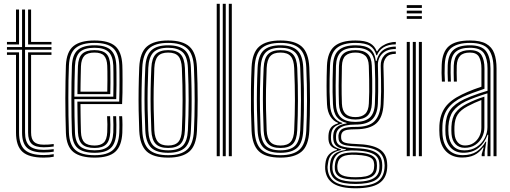

<svg xmlns="http://www.w3.org/2000/svg" viewBox="-20 -820 2680 1008"><path d="M209.8 -19.5Q148.8 -19.5 122.2 -43.9Q95.8 -68.2 95.8 -124.2V-559H16.5V-572.8H95.8V-770H111.5V-572.8H250.2V-559H111.5V-124.2Q111.5 -75.5 134.4 -54.4Q157.2 -33.2 209.8 -33.2Q222.2 -33.2 235.2 -34.2Q248.2 -35.2 262 -37V-23.8Q250.5 -21.8 237.5 -20.6Q224.5 -19.5 209.8 -19.5ZM209.8 7.5Q131.8 7.5 97.9 -23.1Q64 -53.8 64 -124.2V-531.8H16.5V-545.2H80V-124.2Q80 -60.8 110.1 -33.4Q140.2 -6 209.8 -6Q224 -6 237 -7.2Q250 -8.5 262 -10.8V2.8Q241.5 7.5 209.8 7.5ZM209.8 -46.8Q165.8 -46.8 146.6 -64.8Q127.5 -82.8 127.5 -124.2V-545.2H250.2V-531.8H143.2V-124.2Q143.2 -90 158.8 -75.2Q174.2 -60.5 209.8 -60.5Q221.8 -60.5 235 -61.1Q248.2 -61.8 262 -64V-50.8Q249.8 -49 236.6 -47.9Q223.5 -46.8 209.8 -46.8ZM16.5 -586.5V-600H64V-770H80V-586.5ZM127.5 -586.5V-770H143.2V-600H250.2V-586.5Z M476.8 7.5Q402.5 7.5 365.8 -21.5Q329 -50.5 326 -121.8Q324.5 -166.2 323.8 -212.4Q323 -258.5 323 -304.5Q323 -350.5 323.9 -394.2Q324.8 -438 326 -477Q329.5 -549 365.9 -578.2Q402.2 -607.5 476 -607.5Q550.5 -607.5 584.8 -577.9Q619 -548.2 622.2 -478.5Q622.8 -471 623 -448.6Q623.2 -426.2 623.4 -395.6Q623.5 -365 623 -332.8Q622.5 -300.5 621 -273.5H402.5Q402.8 -247 403 -222.8Q403.2 -198.5 403.8 -175Q404.2 -151.5 405 -126.8Q406.5 -89 423.1 -72.5Q439.8 -56 476.8 -56Q508.2 -56 524.6 -71.4Q541 -86.8 543 -126Q544 -143.8 543.8 -167.5Q543.5 -191.2 542.2 -209.8H558.2Q559.5 -188.2 559.5 -164.4Q559.5 -140.5 558.8 -125.5Q556.5 -81.5 537.4 -62.4Q518.2 -43.2 476.8 -43.2Q431.5 -43.2 411.2 -62.8Q391 -82.2 389.2 -126.2Q388.2 -153.5 387.6 -181Q387 -208.5 386.8 -235.2Q386.5 -262 386.2 -286.5H605.8Q606.8 -313.5 607.1 -343.5Q607.5 -373.5 607.4 -401.2Q607.2 -429 607 -449.6Q606.8 -470.2 606.2 -477.8Q603.5 -540.8 573.2 -567.8Q543 -594.8 476 -594.8Q410 -594.8 377.2 -568Q344.5 -541.2 341.8 -474.8Q340.2 -440.2 339.5 -397.1Q338.8 -354 338.8 -307Q338.8 -260 339.5 -213.2Q340.2 -166.5 341.8 -124.8Q344.2 -61.2 375.2 -33.2Q406.2 -5.2 476.8 -5.2Q542.2 -5.2 572.8 -32.5Q603.2 -59.8 606.2 -123.8Q606.8 -134.2 606.9 -149.5Q607 -164.8 606.8 -180.9Q606.5 -197 605.5 -209.8H621.2Q622.8 -190.5 622.9 -164.8Q623 -139 622.2 -123Q618.8 -53.2 584.9 -22.9Q551 7.5 476.8 7.5ZM476.8 -17.8Q418.2 -17.8 389.1 -41.5Q360 -65.2 357.5 -124.5Q356.2 -161.2 355.5 -205.5Q354.8 -249.8 354.8 -296.9Q354.8 -344 355.4 -389.4Q356 -434.8 357.5 -473.8Q360 -533.8 388.8 -558Q417.5 -582.2 476 -582.2Q534.5 -582.2 561.2 -557.9Q588 -533.5 590.5 -477.5Q591 -468.2 591.4 -440Q591.8 -411.8 591.6 -374.2Q591.5 -336.8 590.2 -299.5H370.5Q370.5 -255.5 371.2 -209.6Q372 -163.8 373.5 -125.5Q375.5 -73.5 400.2 -52.1Q425 -30.8 476.8 -30.8Q525.8 -30.8 548.9 -52.2Q572 -73.8 574.8 -124.8Q575.5 -140.2 575.4 -165.1Q575.2 -190 574 -209.8H589.8Q591 -189.5 591.1 -164.9Q591.2 -140.2 590.5 -124.2Q587.8 -67.2 561.2 -42.5Q534.8 -17.8 476.8 -17.8ZM370.5 -312.5H574.8Q575.8 -345.8 575.8 -379.5Q575.8 -413.2 575.5 -439.6Q575.2 -466 574.8 -476.5Q572.5 -526 549.6 -547.6Q526.8 -569.2 476 -569.2Q423.5 -569.2 399.6 -547.1Q375.8 -525 373.5 -473Q372 -436.5 371.4 -394.4Q370.8 -352.2 370.5 -312.5ZM386.5 -325.8Q386.5 -344.2 386.9 -369.2Q387.2 -394.2 387.8 -421.1Q388.2 -448 389.2 -472.2Q391 -517.8 411.4 -537.2Q431.8 -556.8 476 -556.8Q518.5 -556.8 537.8 -538Q557 -519.2 558.8 -476Q559.2 -465.5 559.6 -441.4Q560 -417.2 559.9 -386.8Q559.8 -356.2 559 -325.8ZM402.5 -338.8H543.2Q544 -368.8 544 -396.8Q544 -424.8 543.8 -445.8Q543.5 -466.8 543 -475Q541.5 -510.2 526.8 -527.1Q512 -544 476 -544Q438.8 -544 422.6 -526.8Q406.5 -509.5 405 -471.8Q404.5 -448.2 403.9 -426.1Q403.2 -404 403 -382.5Q402.8 -361 402.5 -338.8Z M862.8 7.5Q784.5 7.5 749.6 -25.4Q714.8 -58.2 711 -133Q708.8 -186.2 707.9 -240.2Q707 -294.2 707.8 -350.5Q708.5 -406.8 711 -466.8Q714.8 -544.8 751.6 -576.1Q788.5 -607.5 862.8 -607.5Q939 -607.5 974.8 -575.2Q1010.5 -543 1014 -466.2Q1017.8 -381.5 1017.8 -296.9Q1017.8 -212.2 1014 -133Q1010.2 -55 973.4 -23.8Q936.5 7.5 862.8 7.5ZM862.8 -5.2Q930.5 -5.2 962.6 -34.6Q994.8 -64 998.2 -134Q1001.8 -208 1002 -291Q1002.2 -374 998.2 -465.8Q995 -536.2 962.8 -565.5Q930.5 -594.8 862.8 -594.8Q794.2 -594.8 762.2 -565.2Q730.2 -535.8 727 -465.8Q724.2 -404 723.4 -348.1Q722.5 -292.2 723.5 -239.5Q724.5 -186.8 727 -134Q730 -64.5 762 -34.9Q794 -5.2 862.8 -5.2ZM862.8 -17.8Q801 -17.8 773.4 -45.1Q745.8 -72.5 742.8 -134.8Q740.2 -189.2 739.2 -242.1Q738.2 -295 739.1 -349.8Q740 -404.5 742.8 -464.8Q745.8 -529 774.4 -555.6Q803 -582.2 862.8 -582.2Q922.2 -582.2 950.9 -555.9Q979.5 -529.5 982.2 -465.2Q984.8 -408.8 985.6 -354.2Q986.5 -299.8 985.8 -245.4Q985 -191 982.2 -134.8Q979.5 -71 950.9 -44.4Q922.2 -17.8 862.8 -17.8ZM862.8 -30.8Q915.8 -30.8 939.8 -55.1Q963.8 -79.5 966.5 -136Q970.2 -215.2 970.4 -293.5Q970.5 -371.8 966.5 -464Q964 -522.5 938.8 -545.9Q913.5 -569.2 862.8 -569.2Q809.2 -569.2 785.2 -544.6Q761.2 -520 758.5 -463.8Q756.2 -407 755.2 -353.9Q754.2 -300.8 755.1 -247.1Q756 -193.5 758.5 -135.2Q761.2 -78.2 785.9 -54.5Q810.5 -30.8 862.8 -30.8ZM862.8 -43.2Q818 -43.2 797.4 -64.8Q776.8 -86.2 774.5 -135.2Q772 -192.8 771 -245.6Q770 -298.5 770.9 -351.9Q771.8 -405.2 774.5 -463.5Q776.8 -514.5 797.9 -535.6Q819 -556.8 862.8 -556.8Q907.5 -556.8 928 -535.1Q948.5 -513.5 950.8 -463.2Q954.8 -369.2 954.5 -290.9Q954.2 -212.5 950.8 -136.5Q948.5 -86 927.8 -64.6Q907 -43.2 862.8 -43.2ZM862.8 -56Q899.2 -56 916.1 -74.9Q933 -93.8 934.8 -137Q938.5 -217.8 938.6 -293.4Q938.8 -369 934.8 -462.8Q933 -505.5 916.5 -524.8Q900 -544 862.8 -544Q825.8 -544 809.1 -525Q792.5 -506 790.2 -463.2Q787.8 -404.8 786.9 -352.1Q786 -299.5 786.9 -246.9Q787.8 -194.2 790.2 -135.8Q792.5 -93.8 809.4 -74.9Q826.2 -56 862.8 -56Z M1181.2 0V-800H1197V0ZM1117.8 0V-800H1133.8V0ZM1149.5 0V-800H1165.2V0Z M1452.5 7.5Q1374.2 7.5 1339.4 -25.4Q1304.5 -58.2 1300.8 -133Q1298.5 -186.2 1297.6 -240.2Q1296.8 -294.2 1297.5 -350.5Q1298.2 -406.8 1300.8 -466.8Q1304.5 -544.8 1341.4 -576.1Q1378.2 -607.5 1452.5 -607.5Q1528.8 -607.5 1564.5 -575.2Q1600.2 -543 1603.8 -466.2Q1607.5 -381.5 1607.5 -296.9Q1607.5 -212.2 1603.8 -133Q1600 -55 1563.1 -23.8Q1526.2 7.5 1452.5 7.5ZM1452.5 -5.2Q1520.2 -5.2 1552.4 -34.6Q1584.5 -64 1588 -134Q1591.5 -208 1591.8 -291Q1592 -374 1588 -465.8Q1584.8 -536.2 1552.5 -565.5Q1520.2 -594.8 1452.5 -594.8Q1384 -594.8 1352 -565.2Q1320 -535.8 1316.8 -465.8Q1314 -404 1313.1 -348.1Q1312.2 -292.2 1313.2 -239.5Q1314.2 -186.8 1316.8 -134Q1319.8 -64.5 1351.8 -34.9Q1383.8 -5.2 1452.5 -5.2ZM1452.5 -17.8Q1390.8 -17.8 1363.1 -45.1Q1335.5 -72.5 1332.5 -134.8Q1330 -189.2 1329 -242.1Q1328 -295 1328.9 -349.8Q1329.8 -404.5 1332.5 -464.8Q1335.5 -529 1364.1 -555.6Q1392.8 -582.2 1452.5 -582.2Q1512 -582.2 1540.6 -555.9Q1569.2 -529.5 1572 -465.2Q1574.5 -408.8 1575.4 -354.2Q1576.2 -299.8 1575.5 -245.4Q1574.8 -191 1572 -134.8Q1569.2 -71 1540.6 -44.4Q1512 -17.8 1452.5 -17.8ZM1452.5 -30.8Q1505.5 -30.8 1529.5 -55.1Q1553.5 -79.5 1556.2 -136Q1560 -215.2 1560.1 -293.5Q1560.2 -371.8 1556.2 -464Q1553.8 -522.5 1528.5 -545.9Q1503.2 -569.2 1452.5 -569.2Q1399 -569.2 1375 -544.6Q1351 -520 1348.2 -463.8Q1346 -407 1345 -353.9Q1344 -300.8 1344.9 -247.1Q1345.8 -193.5 1348.2 -135.2Q1351 -78.2 1375.6 -54.5Q1400.2 -30.8 1452.5 -30.8ZM1452.5 -43.2Q1407.8 -43.2 1387.1 -64.8Q1366.5 -86.2 1364.2 -135.2Q1361.8 -192.8 1360.8 -245.6Q1359.8 -298.5 1360.6 -351.9Q1361.5 -405.2 1364.2 -463.5Q1366.5 -514.5 1387.6 -535.6Q1408.8 -556.8 1452.5 -556.8Q1497.2 -556.8 1517.8 -535.1Q1538.2 -513.5 1540.5 -463.2Q1544.5 -369.2 1544.2 -290.9Q1544 -212.5 1540.5 -136.5Q1538.2 -86 1517.5 -64.6Q1496.8 -43.2 1452.5 -43.2ZM1452.5 -56Q1489 -56 1505.9 -74.9Q1522.8 -93.8 1524.5 -137Q1528.2 -217.8 1528.4 -293.4Q1528.5 -369 1524.5 -462.8Q1522.8 -505.5 1506.2 -524.8Q1489.8 -544 1452.5 -544Q1415.5 -544 1398.9 -525Q1382.2 -506 1380 -463.2Q1377.5 -404.8 1376.6 -352.1Q1375.8 -299.5 1376.6 -246.9Q1377.5 -194.2 1380 -135.8Q1382.2 -93.8 1399.1 -74.9Q1416 -56 1452.5 -56Z M1847.2 168.5Q1769.5 168.5 1730.6 144Q1691.8 119.5 1687.2 68.2Q1686.8 61.2 1687 53.9Q1687.2 46.5 1688.2 39.2Q1691 10 1705.8 -7.4Q1720.5 -24.8 1748.8 -32.5V-36Q1727.5 -42.2 1717 -54.1Q1706.5 -66 1704.5 -87.2Q1704.2 -92.2 1704.2 -98.5Q1704.2 -104.8 1704.5 -110Q1706 -133.8 1716.8 -149.1Q1727.5 -164.5 1754.2 -172V-175.5Q1731 -183.5 1715 -208Q1699 -232.5 1696.8 -272Q1695.5 -295.8 1695 -320.1Q1694.5 -344.5 1694.5 -369.5Q1694.5 -394.5 1695 -420.9Q1695.5 -447.2 1696.5 -474.8Q1699.5 -545.8 1735.2 -576.6Q1771 -607.5 1846.2 -607.5Q1896.8 -607.5 1922.2 -593.1Q1947.8 -578.8 1957.5 -550.8H1960.8Q1970.2 -568 1987.1 -579Q2004 -590 2023.1 -595.1Q2042.2 -600.2 2058 -600V-587Q2018 -587.2 1993.1 -571.1Q1968.2 -555 1959.5 -530.2H1955.8Q1947.5 -563 1922.5 -578.9Q1897.5 -594.8 1846.2 -594.8Q1779.8 -594.8 1747.2 -567.1Q1714.8 -539.5 1712.5 -475.2Q1711 -437.2 1710.4 -403.9Q1709.8 -370.5 1710.2 -338.9Q1710.8 -307.2 1712.5 -273.5Q1714.8 -229.8 1731.9 -206Q1749 -182.2 1777 -175V-171.5Q1745.2 -164 1732.4 -149.8Q1719.5 -135.5 1718 -110Q1717.5 -104.2 1717.5 -98.6Q1717.5 -93 1718 -87Q1719.8 -66 1730.8 -55Q1741.8 -44 1770.5 -36V-32.5Q1736 -25.2 1720.6 -8.6Q1705.2 8 1701.8 39.2Q1700.5 47.2 1699.9 53Q1699.2 58.8 1700.2 68Q1704.8 113.8 1738.6 135.4Q1772.5 157 1847.2 157Q1924 157 1959 135Q1994 113 1998.5 64Q1999.5 55 1999.4 48.4Q1999.2 41.8 1998 33Q1993.2 -9.8 1958.8 -29.5Q1924.2 -49.2 1849.8 -51.5Q1817.5 -52.8 1798.1 -56.5Q1778.8 -60.2 1769.5 -67.8Q1760.2 -75.2 1758 -87Q1757 -91.2 1756.8 -98.9Q1756.5 -106.5 1756.8 -110.2Q1760.5 -135.8 1780.4 -144.9Q1800.2 -154 1846.5 -153.8Q1916.5 -153.2 1946.1 -183.8Q1975.8 -214.2 1978.8 -273.8Q1980.5 -310.2 1980.8 -339.2Q1981 -368.2 1980.4 -399.6Q1979.8 -431 1978.8 -474.2Q1977.8 -508.2 1998.1 -529.6Q2018.5 -551 2058 -550V-537.2Q2023.5 -537.8 2007.9 -519Q1992.2 -500.2 1993 -471.5Q1994 -436.2 1994.8 -405.2Q1995.5 -374.2 1995.5 -342.5Q1995.5 -310.8 1993.5 -273.2Q1990 -202.8 1955.2 -172Q1920.5 -141.2 1846.2 -141.2Q1820.2 -141.2 1804.2 -138.5Q1788.2 -135.8 1780.4 -128.6Q1772.5 -121.5 1771 -108Q1770.8 -106.8 1770.8 -100.5Q1770.8 -94.2 1771.5 -91.2Q1773.5 -81.2 1781.4 -75.6Q1789.2 -70 1805.8 -67.5Q1822.2 -65 1850 -64Q1931 -61.8 1969.6 -38.6Q2008.2 -15.5 2012.2 33.5Q2013 41.8 2013.1 49.1Q2013.2 56.5 2012.5 64Q2008.2 118 1969 143.2Q1929.8 168.5 1847.2 168.5ZM1847.2 133.8Q1892 133.8 1918.8 125.6Q1945.5 117.5 1957.9 102.2Q1970.2 87 1971.5 65.5Q1972.2 55.2 1972.1 48.6Q1972 42 1971 33Q1969 13.8 1956.5 0.5Q1944 -12.8 1918 -20.2Q1892 -27.8 1849.2 -29.8Q1788.8 -32.5 1760.5 -16.1Q1732.2 0.2 1726.5 39.8Q1725.5 46.8 1725 53.4Q1724.5 60 1725.5 69Q1729.2 103.8 1758.2 118.8Q1787.2 133.8 1847.2 133.8ZM1847.2 122.5Q1791.8 122.5 1766.4 109.8Q1741 97 1738 68.2Q1737.2 61.2 1737.6 54.5Q1738 47.8 1739.2 39Q1744.2 2.8 1770.9 -9.2Q1797.5 -21.2 1851 -19.5Q1886.2 -18.2 1909.2 -12.4Q1932.2 -6.5 1944.1 4.8Q1956 16 1958 33.2Q1959.2 44 1959.1 50.2Q1959 56.5 1958.2 64.2Q1955.2 95.2 1929.4 108.9Q1903.5 122.5 1847.2 122.5ZM1847.2 110.5Q1879.5 110.5 1899.9 106Q1920.2 101.5 1930.9 91.1Q1941.5 80.8 1943.5 64Q1944.5 56.2 1944.6 48.8Q1944.8 41.2 1943 33.2Q1941.5 20.2 1931.6 11.9Q1921.8 3.5 1901.8 -1.1Q1881.8 -5.8 1849.5 -7.2Q1800.8 -9.8 1778.6 1.9Q1756.5 13.5 1752.8 39Q1751 46 1750.9 54Q1750.8 62 1751.8 68.2Q1754.5 89.8 1776.6 100.1Q1798.8 110.5 1847.2 110.5ZM1847.2 145.8Q1778.5 145.8 1747.4 127.6Q1716.2 109.5 1712.2 68Q1711.8 59.8 1712 53.5Q1712.2 47.2 1713.2 39Q1716.5 6.5 1735.5 -10.4Q1754.5 -27.2 1795.5 -32.8V-36.2Q1763.2 -40.5 1748 -52.2Q1732.8 -64 1730 -87Q1729.2 -93 1729.2 -98.9Q1729.2 -104.8 1729.5 -110.2Q1731 -137.5 1748.2 -152.1Q1765.5 -166.8 1799.5 -172V-175Q1767 -182 1748.6 -205.6Q1730.2 -229.2 1728 -274.5Q1726.5 -304 1726.1 -335.8Q1725.8 -367.5 1726.2 -402Q1726.8 -436.5 1728 -474.2Q1730.2 -532.8 1759.2 -557.5Q1788.2 -582.2 1846.2 -582.2Q1898 -582.2 1922.8 -562.9Q1947.5 -543.5 1953.2 -499.8H1956.8Q1962.8 -524.5 1975.4 -541.1Q1988 -557.8 2008.4 -566.5Q2028.8 -575.2 2058 -575.5V-562.5Q2012.5 -563.2 1987.5 -538.5Q1962.5 -513.8 1964 -475.5Q1965 -439.5 1965.4 -405.1Q1965.8 -370.8 1965.4 -338.2Q1965 -305.8 1963.8 -275Q1960.8 -217.5 1932.6 -191.6Q1904.5 -165.8 1846 -166Q1817.5 -166.2 1795.2 -161.1Q1773 -156 1759.9 -144.4Q1746.8 -132.8 1744.5 -112.5Q1743.8 -106.2 1743.9 -98.9Q1744 -91.5 1744.5 -87.5Q1748 -61.2 1773.6 -52.4Q1799.2 -43.5 1849.5 -41.8Q1893 -40.5 1922.4 -32.4Q1951.8 -24.2 1967.4 -8.2Q1983 7.8 1985.8 32.8Q1986.5 40 1986.8 47.9Q1987 55.8 1986.2 64Q1982.5 109.2 1947.9 127.5Q1913.2 145.8 1847.2 145.8ZM1846.2 -180Q1895.8 -180 1920.8 -202.2Q1945.8 -224.5 1948.2 -274.8Q1949.8 -307.8 1950 -339.4Q1950.2 -371 1949.8 -404.2Q1949.2 -437.5 1947.8 -475.2Q1946 -526.8 1920.6 -548Q1895.2 -569.2 1846.2 -569.2Q1792 -569.2 1768.8 -545.8Q1745.5 -522.2 1743.8 -473.8Q1742.2 -416.5 1742.1 -371.4Q1742 -326.2 1743.8 -273Q1745.8 -224.5 1771.1 -202.2Q1796.5 -180 1846.2 -180ZM1846.2 -192.5Q1802.2 -192.5 1781.6 -212.8Q1761 -233 1759.5 -275.2Q1757.8 -323 1757.9 -370.5Q1758 -418 1759.5 -473Q1761 -517.8 1782 -537.2Q1803 -556.8 1846.2 -556.8Q1888.5 -556.8 1909.5 -537.6Q1930.5 -518.5 1932 -475.2Q1933.5 -437 1934 -403.5Q1934.5 -370 1934.1 -338.8Q1933.8 -307.5 1932.2 -275.8Q1930.2 -232 1909.1 -212.2Q1888 -192.5 1846.2 -192.5ZM1846.2 -205.2Q1879.2 -205.2 1897 -222Q1914.8 -238.8 1916.5 -276.8Q1918 -306.2 1918.4 -337.2Q1918.8 -368.2 1918.1 -402.4Q1917.5 -436.5 1916.2 -474.8Q1914.8 -512.8 1896.6 -528.4Q1878.5 -544 1846.2 -544Q1812.2 -544 1794.2 -527.9Q1776.2 -511.8 1775 -472.5Q1773.8 -421.5 1773.5 -373.4Q1773.2 -325.2 1775 -275.8Q1776.8 -238.8 1794.2 -222Q1811.8 -205.2 1846.2 -205.2Z M2115.5 -778.5V-793H2194.8V-778.5ZM2115.5 -720.8V-735.2H2194.8V-720.8ZM2115.5 -749.8V-764H2194.8V-749.8ZM2179 0V-600H2194.8V0ZM2115.5 0V-600H2131.5V0ZM2147.2 0V-600H2163V0Z M2571 0V-460.8Q2571 -526.2 2544.9 -560.5Q2518.8 -594.8 2447 -594.8Q2385.2 -594.8 2351.5 -570.1Q2317.8 -545.5 2315 -479.5Q2314 -456.5 2314.1 -435.2Q2314.2 -414 2315.8 -391.5H2300Q2298.5 -416.5 2298.2 -437Q2298 -457.5 2299 -480Q2302 -548 2336.8 -577.8Q2371.5 -607.5 2447 -607.5Q2502 -607.5 2532.4 -590.2Q2562.8 -573 2574.8 -540.1Q2586.8 -507.2 2586.8 -460.8V0ZM2417 -30.5Q2455 -30.5 2482.4 -48.5Q2509.8 -66.5 2524.4 -94.4Q2539 -122.2 2539 -151.8V-330Q2508 -320.5 2476.4 -309Q2444.8 -297.5 2423 -286.8Q2380 -265.2 2358.6 -236Q2337.2 -206.8 2334.2 -157.5Q2333.5 -144.8 2333.8 -135Q2334 -125.2 2335 -113.5Q2338.8 -74.8 2359.9 -52.6Q2381 -30.5 2417 -30.5ZM2419.8 -44Q2389 -44 2371.1 -63.5Q2353.2 -83 2350.5 -115.5Q2349.8 -124.8 2349.6 -135Q2349.5 -145.2 2350 -155.8Q2352.2 -202.5 2371.9 -228.8Q2391.5 -255 2428.8 -274.2Q2453 -286.5 2475.2 -295.6Q2497.5 -304.8 2523 -312.5V-150.8Q2523 -123.2 2510.5 -98.9Q2498 -74.5 2474.9 -59.2Q2451.8 -44 2419.8 -44ZM2421.2 -56.2Q2446.5 -56.2 2465.9 -69.1Q2485.2 -82 2496.2 -103.4Q2507.2 -124.8 2507.2 -149.5V-295Q2488.8 -288 2471.5 -280.1Q2454.2 -272.2 2435.2 -262.2Q2398.8 -243 2383 -219Q2367.2 -195 2365.8 -155Q2365.5 -145.2 2365.6 -135.5Q2365.8 -125.8 2366.5 -116.8Q2368.5 -90 2382.8 -73.1Q2397 -56.2 2421.2 -56.2ZM2406.2 7Q2355.2 7 2323.6 -23.5Q2292 -54 2287.5 -110.5Q2286.5 -123.5 2286.4 -135.6Q2286.2 -147.8 2286.8 -161.2Q2290 -218.5 2317.1 -256.5Q2344.2 -294.5 2405 -323.8Q2419.8 -331 2434.9 -337.5Q2450 -344 2467.8 -350.8Q2485.5 -357.5 2507.5 -364.8V-460.8Q2507.5 -499 2494.8 -521.5Q2482 -544 2447 -544Q2412.2 -544 2395.9 -527.1Q2379.5 -510.2 2378 -475.2Q2377.5 -462 2377.5 -438.9Q2377.5 -415.8 2378.5 -391.5H2362.8Q2361.8 -414 2361.8 -437.4Q2361.8 -460.8 2362.2 -476Q2364 -519.8 2385.1 -538.2Q2406.2 -556.8 2447 -556.8Q2492.5 -556.8 2508 -530.5Q2523.5 -504.2 2523.5 -460.8V-354Q2492.2 -343.8 2462.5 -332.6Q2432.8 -321.5 2411 -311.5Q2358.5 -286.8 2331.6 -250.6Q2304.8 -214.5 2302.8 -160.2Q2302.2 -148 2302.2 -136.1Q2302.2 -124.2 2303.2 -111.8Q2307.2 -62 2335 -33.8Q2362.8 -5.5 2409.8 -5.5Q2454 -5.5 2482.5 -24.5Q2511 -43.5 2529.2 -76H2532.8L2524.5 -21.2V0H2509L2508.8 -10.2L2519.2 -45.8H2516Q2496 -18 2469.2 -5.5Q2442.5 7 2406.2 7ZM2539.2 0V-44.8L2543.2 -112.5H2539.5Q2524.5 -69.5 2492.5 -43.8Q2460.5 -18 2413 -18Q2373 -18 2347.9 -43Q2322.8 -68 2319 -112.5Q2318.2 -124.8 2318.1 -135.6Q2318 -146.5 2318.5 -159.2Q2321 -211.5 2344.1 -243.5Q2367.2 -275.5 2417.2 -299.2Q2432 -306.2 2452.2 -314.1Q2472.5 -322 2495 -329.6Q2517.5 -337.2 2539.5 -343.5V-460.8Q2539.5 -510.8 2520.8 -540Q2502 -569.2 2447 -569.2Q2397.2 -569.2 2372.8 -548Q2348.2 -526.8 2346.2 -476.5Q2345.8 -461.5 2345.8 -438.2Q2345.8 -415 2347.2 -391.5H2331.5Q2330.2 -413.5 2330 -437Q2329.8 -460.5 2330.5 -476.8Q2332.8 -532.5 2360.1 -557.4Q2387.5 -582.2 2447 -582.2Q2509.2 -582.2 2532.1 -550.9Q2555 -519.5 2555 -460.8V0Z"/></svg>

Font: Big Shoulders Inline Text Thin
Style: Regular
Weight: 400
Version: Version 2.002